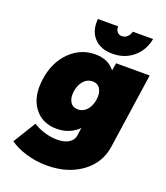

<svg xmlns="http://www.w3.org/2000/svg" viewBox="-171 -885 1040 1204"><g transform="rotate(20 349.0 -282.5)"><path d="M36.1 132.8 128.9 -18.1Q161.6 3.9 205.1 16.8Q248.5 29.8 289.1 29.8Q337.9 29.8 367.2 11.2Q396.5 -7.3 400.9 -39.1L408.2 -90.8Q349.1 -33.2 263.2 -33.2Q165 -33.2 112.1 -105.5Q59.1 -177.7 76.2 -296.9Q93.3 -413.6 164.8 -484.4Q236.3 -555.2 334 -555.2Q420.9 -555.2 465.8 -496.1L474.1 -546.9H698.2L625 -44.9Q608.4 68.4 514.6 136.2Q420.9 204.1 284.2 204.1Q209.5 204.1 143.8 183.8Q78.1 163.6 36.1 132.8ZM272 -769H407.2Q406.2 -746.6 417.7 -732.9Q429.2 -719.2 449.2 -719.2Q469.2 -719.2 484.4 -732.9Q499.5 -746.6 504.9 -769H640.1Q625 -689.5 568.1 -642.3Q511.2 -595.2 431.2 -595.2Q351.1 -595.2 307.9 -642.3Q264.6 -689.5 272 -769ZM285.2 -291Q278.8 -246.6 295.7 -219.7Q312.5 -192.9 347.2 -192.9Q381.3 -192.9 405.8 -219.7Q430.2 -246.6 437 -291Q443.4 -335.9 426.5 -363Q409.7 -390.1 375 -390.1Q340.8 -390.1 316.4 -363Q292 -335.9 285.2 -291Z"/></g></svg>

Font: Trueno Black
Style: Italic
Weight: 900
Designer: Julieta Ulanovsky
Foundry: Julieta Ulanovsky
Version: Version 3.001b | FøM Fix